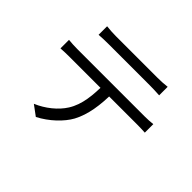

<svg xmlns="http://www.w3.org/2000/svg" viewBox="-160 -1007 1320 1320"><g transform="rotate(45 500.0 -346.5)"><path d="M214.7 -739.9V-656.9C240.4 -658.9 273.2 -660.3 306.3 -660.3C363.2 -660.3 654.9 -660.3 710 -660.3C738.9 -660.3 773.8 -658.9 803.4 -656.9V-739.9C774.4 -736.1 738.5 -734.4 710 -734.4C654.9 -734.4 363.2 -734.4 305.1 -734.4C273 -734.4 243.2 -736.7 214.7 -739.9ZM95.5 -488.6V-405.6C122.9 -407.6 152.2 -408.4 182.4 -408.4C240.1 -408.4 783.6 -408.4 836.8 -408.4C861.3 -408.4 893 -407.4 915.1 -406V-488.6C890.8 -485.5 857.8 -484.1 836.8 -484.1C783.6 -484.1 240.1 -484.1 182.4 -484.1C151.4 -484.1 122.8 -485.8 95.5 -488.6ZM566.4 -448.4 482.4 -448C481.8 -337.5 474 -239.6 424 -160.1C384.6 -96.8 312.7 -39.2 235.4 -6.9L309.1 47.6C394 4 469.5 -67.9 506 -134.6C550.6 -218.2 566.4 -322.9 566.4 -448.4Z"/></g></svg>

Font: Source Han Sans JP VF
Style: Regular
Weight: 250
Designer: Ryoko NISHIZUKA 西塚涼子 (kana, bopomofo & ideographs); Paul D. Hunt (Latin, Greek & Cyrillic); Sandoll Communications 산돌커뮤니
Foundry: Adobe
Version: Version 2.004;hotconv 1.0.118;makeotfexe 2.5.65603